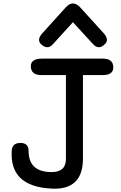

<svg xmlns="http://www.w3.org/2000/svg" viewBox="-20 -1074 705 1122"><path d="M226.1 -731.4Q160.2 -731.4 160.2 -687.5Q160.2 -635.3 221.7 -635.3H365.2V-145Q365.2 -68.4 281.7 -68.4Q147 -68.4 147 -192.9Q147 -238.3 99.6 -238.8Q51.8 -238.3 48.8 -195.3Q33.7 16.6 283.2 28.3Q464.8 37.1 464.8 -147.9V-635.3H579.1Q643.1 -634.8 642.1 -681.2Q641.1 -731.4 582 -731.4ZM406.2 -1053.7Q385.3 -1054.2 363.8 -1030.3L228.5 -880.9Q194.3 -843.3 217.8 -817.9Q255.9 -778.8 290 -816.4L406.2 -944.3L523.4 -816.4Q557.6 -778.8 594.7 -817.9Q619.1 -843.3 585 -880.9L449.2 -1030.3Q427.2 -1054.2 406.2 -1053.7Z"/></svg>

Font: Comic Relief
Style: Regular
Weight: 400
Designer: Jeff Davis
Foundry: Loudifier
Version: Version 1.200; ttfautohint (v1.8.4.7-5d5b)